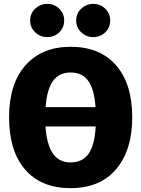

<svg xmlns="http://www.w3.org/2000/svg" viewBox="-20 -955 730 993"><path d="M345 18Q193 18 110 -78Q27 -174 27 -348Q27 -522 112 -617.5Q197 -713 345 -713Q497 -713 580.5 -617Q664 -521 664 -348Q664 -179 581 -80.5Q498 18 345 18ZM474 -401Q468 -492 437 -536Q406 -580 345 -580Q285 -580 253.5 -535.5Q222 -491 216 -401ZM345 -115Q407 -115 438.5 -160.5Q470 -206 475 -301H215Q222 -207 253.5 -161Q285 -115 345 -115ZM224 -763Q189 -763 162.5 -787.5Q136 -812 136 -849Q136 -886 162.5 -910.5Q189 -935 224 -935Q261 -935 286.5 -910Q312 -885 312 -849Q312 -813 286.5 -788Q261 -763 224 -763ZM462 -763Q427 -763 400.5 -787.5Q374 -812 374 -849Q374 -886 400.5 -910.5Q427 -935 462 -935Q499 -935 524.5 -910Q550 -885 550 -849Q550 -813 524.5 -788Q499 -763 462 -763Z"/></svg>

Font: Trujillo ExtraBold
Style: Regular
Weight: 800
Designer: Fira Sans original fonts by bBox Type GmbH, Carrois Corporate GbR, & Edenspiekermann AG / Changes by Cristiano Sobral
Foundry: Fira Sans original fonts by bBox Type GmbH, Carrois Corporate GbR, & Edenspiekermann AG / Changes by Cristiano Sobral
Version: Version 4.301;July 28, 2020;FontCreator 13.0.0.2655 64-bit